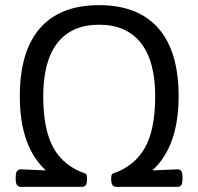

<svg xmlns="http://www.w3.org/2000/svg" viewBox="-20 -726 771 746"><path d="M41 -30V-38Q41 -54 46 -61Q51 -68 61 -68L113 -66Q145 -64 158 -64Q57 -157 57 -352Q57 -527 135.5 -616.5Q214 -706 365 -706Q516 -706 595 -616.5Q674 -527 674 -352Q674 -157 572 -64Q585 -64 617 -66L669 -68Q680 -68 684.5 -61Q689 -54 689 -38V-30Q689 -14 684.5 -7Q680 0 669 0H432Q422 0 417 -7Q412 -14 412 -30V-34Q412 -50 419 -52Q502 -80 542.5 -151Q583 -222 583 -352Q583 -489 527 -559.5Q471 -630 365 -630Q259 -630 203.5 -559.5Q148 -489 148 -352Q148 -222 188 -151Q228 -80 311 -52Q318 -50 318 -34V-30Q318 -14 313.5 -7Q309 0 298 0H61Q51 0 46 -7Q41 -14 41 -30Z"/></svg>

Font: Asap-Regular
Style: Regular
Weight: 400
Designer: Pablo Cosgaya
Foundry: Omnibus-Type
Version: Version 2.000; ttfautohint (v1.8)